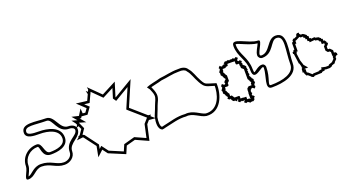

<svg xmlns="http://www.w3.org/2000/svg" viewBox="-59 -1460 4006 2206"><g transform="rotate(-20 1944.5 -357.0)"><path d="M42 -30C124 -30 152 -117 234 -117C338 -117 388 -45 492 -45C561 -45 624 -93 624 -162C624 -265 771 -278 771 -381C771 -425 725 -447 681 -447C574 -447 575 -621 468 -621C350 -621 174 -667 174 -549C174 -478 271 -477 342 -477C445 -477 570 -445 570 -342C570 -259 467 -240 384 -240C314 -240 337 -375 267 -375C159 -375 66 -291 66 -183C66 -123 -18 -30 42 -30ZM54 -61C65 -90 96 -136 96 -183C96 -273 174 -345 267 -345C296 -345 273 -210 384 -210C462 -210 600 -226 600 -342C600 -477 443 -507 342 -507C258 -507 204 -516 204 -549C204 -624 323 -591 468 -591C539 -591 538 -417 681 -417C720 -417 741 -399 741 -381C741 -310 594 -297 594 -162C594 -114 549 -75 492 -75C405 -75 355 -147 234 -147C138 -147 99 -68 54 -61Z M718 -261 792 -270 800 -266 908 -123 883 6 955 -61 1001 0 1197 82 1236 -9 1346 -39 1499 30 1541 -159 1575 -198 1656 -191 1606 -234 1619 -249 1586 -252 1408 -408 1538 -711 1306 -573 1304 -576 1357 -747 1178 -654 1034 -796 1039 -766 1028 -742 1007 -760 1017 -718 984 -647 851 -663 949 -571 918 -527 886 -530 882 -591 836 -517 751 -537 803 -476 736 -495 771 -450 781 -429 761 -396 791 -408 810 -367 771 -310 760 -300 742 -298 752 -292ZM1049 -715 1055 -730 1056 -732 1172 -617 1307 -687 1271 -571 1297 -533 1474 -638 1372 -400 1388 -385C1446 -334 1507 -281 1564 -231L1566 -229H1562L1513 -173L1478 -13L1349 -71L1214 -34L1181 43L1020 -25L959 -106L930 -79L940 -130L820 -290L800 -299L844 -364L808 -444L890 -420L833 -487L850 -483L862 -502L933 -496L989 -575L938 -622L1002 -615L1038 -693Z M1649 -201C1639 -150 1629 -63 1685 -42C1699 -42 1712 -48 1727 -51C1814 -68 1897 -98 1991 -90C2074 -103 2137 -27 2213 -15C2387 0 2457 -182 2450 -330L2363 -357C2316 -370 2310 -387 2288 -426C2255 -483 2242 -546 2201 -591C2180 -627 2132 -638 2084 -633C2006 -634 1933 -613 1859 -606C1801 -588 1734 -581 1682 -558C1682 -555 1702 -533 1706 -525C1716 -501 1730 -472 1733 -444C1737 -405 1713 -372 1697 -327C1680 -277 1653 -224 1649 -201ZM1678 -195C1681 -209 1708 -266 1725 -317C1738 -355 1768 -393 1762 -447C1758 -482 1743 -513 1733 -537C1732 -540 1731 -542 1730 -543C1772 -555 1820 -562 1865 -576C1944 -584 2011 -604 2083 -603H2085H2087C2131 -607 2163 -596 2175 -576L2176 -573L2178 -571C2212 -534 2226 -474 2262 -411C2283 -375 2299 -344 2354 -328L2420 -308C2420 -297 2420 -288 2419 -278C2409 -149 2343 -35 2216 -45C2159 -55 2088 -133 1990 -120C1888 -128 1804 -96 1721 -80C1707 -77 1696 -74 1690 -73C1669 -86 1668 -144 1678 -195Z M2475 -226H2480V-213H2483V-205H2480V-192H2482V-189H2485V-184H2490V-179H2495V-174H2498V-171H2497V-163H2502V-158H2505V-150H2508V-148H2510V-145H2512V-142H2513V-141H2514V-140H2517V-129H2512V-124H2507V-117H2512V-112H2517V-107H2524V-105H2525V-102H2533V-107H2539V-100H2542V-98H2544V-92H2549V-82H2554V-77H2559V-72H2563V-70H2567V-67H2575V-70H2584V-66H2587V-64H2589V-61H2593V-59H2594V-56H2602V-59H2603V-61H2607V-64H2610V-66H2612V-74H2614V-72H2615V-71H2616V-70H2619V-59H2614V-54H2609V-47H2614V-42H2619V-37H2626V-35H2627V-32H2635V-37H2648V-40H2654V-37H2661V-35H2662V-32H2670V-34H2675V-36H2678V-37H2688V-33H2683V-25H2678V-20H2673V-13H2678V-8H2683V-3H2690V-1H2691V2H2699V-3H2712V-6H2714V-4H2717V-2H2719V1H2725V4H2730V9H2736V11H2738V13H2745V14H2746V9H2759V6H2767V9H2780V7H2783V4H2788V-1H2793V-6H2796V-7H2798V-9H2799V-15H2796V-24H2800V-27H2802V-29H2805V-33H2807V-34H2810V-42H2807V-43H2805V-47H2802V-50H2800V-52H2792V-57H2788V-65H2785V-67H2786V-72H2791V-78H2793V-80H2796V-88H2791V-101H2788V-109H2791V-121H2794V-123H2795V-125H2796V-128H2803V-133H2808V-138H2813V-140H2815V-138H2823V-133H2831V-128H2836V-123H2843V-128H2848V-133H2853V-140H2855V-141H2858V-149H2853V-162H2850V-164H2852V-167H2854V-169H2857V-175H2860V-180H2865V-186H2867V-188H2870V-196H2865V-209H2862V-217H2865V-230H2863V-233H2860V-238H2855V-243H2850V-248H2847V-251H2848V-259H2843V-264H2840V-272H2837V-274H2835V-277H2833V-280H2832V-281H2831V-287H2836V-293H2838V-295H2839V-298H2841V-303H2838V-305H2836V-316H2833V-324H2836V-337H2834V-340H2831V-347H2836V-353H2838V-355H2841V-363H2836V-376H2833V-384H2836V-397H2834V-400H2831V-405H2826V-410H2821V-415H2816V-418H2811V-423H2809V-424H2807V-425H2806V-426H2804V-432H2803V-434H2806V-447H2804V-450H2801V-455H2799V-460H2804V-465H2809V-472H2804V-477H2799V-482H2792V-484H2791V-487H2783V-482H2769V-487H2764V-492H2762V-494H2764V-502H2769V-510H2774V-515H2779V-522H2774V-527H2769V-532H2762V-534H2761V-537H2753V-532H2748V-528H2740V-526H2739V-525H2738V-526H2733V-531H2727V-533H2725V-536H2717V-531H2704V-528H2700V-531H2683V-529H2680V-526H2673V-531H2667V-533H2665V-536H2657V-531H2644V-528H2636V-531H2623V-529H2620V-526H2615V-521H2610V-516H2605V-509H2610V-504H2608V-502H2604V-504H2596V-501H2595V-499H2583V-494H2578V-489H2568V-494H2560V-499H2555V-504H2548V-499H2543V-494H2538V-487H2536V-486H2533V-478H2538V-465H2541V-463H2539V-460H2537V-458H2534V-452H2531V-447H2526V-441H2524V-439H2521V-431H2526V-418H2529V-410H2526V-397H2528V-394H2531V-389H2536V-384H2541V-379H2544V-376H2543V-368H2548V-363H2551V-355H2554V-353H2556V-350H2558V-347H2559V-346H2560V-345H2563V-334H2558V-329H2552V-324H2547V-319H2542V-312H2540V-311H2537V-303H2542V-289H2537V-284H2532V-282H2530V-284H2522V-289H2514V-294H2509V-299H2502V-294H2497V-289H2492V-282H2490V-281H2487V-273H2492V-260H2495V-258H2493V-255H2491V-253H2488V-247H2485V-242H2480V-236H2478V-234H2475ZM2718 -67H2684V-70H2649V-72C2649 -73 2649 -69 2649 -70V-100H2646V-101H2645V-102H2644V-104H2589V-107H2584V-112H2579V-122H2574V-128H2572V-130H2569V-137H2547V-170H2544V-171H2543V-172H2542V-175H2540V-178H2538V-180H2535V-188H2532V-193H2528V-204H2525V-209H2520V-214L2515 -217H2518V-223H2521V-225H2523V-228H2525V-252H2562V-254H2567V-259H2572V-289H2577V-294H2582V-299H2588V-304H2593V-375H2590V-376H2589V-377H2588V-380H2586V-383H2584V-385H2581V-393H2578V-398H2574V-409H2571V-414H2566V-419L2561 -422H2564V-428H2567V-430H2569V-433H2571V-459H2608V-464H2613V-469H2625V-471H2626V-472H2638V-474H2640V-491H2645V-496H2708V-495H2732V-462H2734V-457H2739V-452H2769V-425H2771V-420H2773V-402H2774V-396H2776V-395H2777V-394H2779V-393H2781V-388H2786V-385H2791V-380H2796V-375H2801V-251H2802V-250H2803V-247H2805V-244H2807V-242H2810V-234H2813V-229H2817V-218H2820V-213H2825V-208L2830 -205H2827V-199H2824V-197H2822V-194H2820V-170H2783V-168H2778V-163H2773V-158H2766V-155H2765V-153H2764V-151H2761V-139H2758V-102H2756V-97H2755V-35H2758L2755 -26V-29H2749V-32H2747V-34H2744V-36H2718Z M2778 -663C2778 -532 2865 -470 2865 -339C2865 -168 3021 -371 3021 -309C3021 -214 2938 -66 3033 -66C3175 -66 3351 -101 3351 -243C3351 -390 3420 -612 3273 -612C3165 -612 3153 -453 3045 -453C2977 -453 3134 -627 3066 -627C2953 -627 2778 -776 2778 -663ZM2808 -663C2808 -670 2808 -674 2809 -675C2837 -679 2953 -608 3050 -598C3038 -566 2998 -513 2998 -469C2998 -445 3019 -423 3045 -423C3186 -423 3198 -582 3273 -582C3376 -582 3321 -419 3321 -243C3321 -134 3179 -96 3033 -96C2984 -96 3051 -171 3051 -309C3051 -321 3044 -347 3019 -351C2969 -359 2917 -300 2901 -299C2899 -302 2895 -314 2895 -339C2895 -486 2808 -548 2808 -663Z M3392 -342H3400V-337L3416 -218H3420L3430 -186V-176L3436 -169H3430L3436 -158L3426 -150L3422 -103H3436V-88L3452 -58H3466L3501 -28V-22H3506L3530 -13V-20L3543 -25H3552L3632 -28V-36L3670 -43V-52L3690 -48H3741V-52L3765 -60V-67L3808 -82V-91L3838 -121V-145L3854 -160H3868V-182L3854 -198H3838V-228L3808 -258H3789L3784 -264V-292L3800 -307L3814 -330H3800V-344L3784 -368H3770V-392L3754 -398V-408L3740 -414V-422L3711 -430H3700L3687 -442L3646 -438V-446L3628 -450V-478L3620 -482H3614V-493L3604 -504H3598V-508L3574 -523H3550L3536 -538V-553H3513L3498 -538V-523L3468 -508H3453L3438 -493V-474H3432L3423 -469L3422 -385H3416L3406 -379V-368H3400L3392 -364ZM3430 -338H3436V-355H3452L3453 -444H3468V-478H3475L3527 -504L3528 -503L3537 -493H3565L3568 -491V-474H3584V-452H3598V-426L3616 -422V-405L3677 -411L3688 -400H3707L3710 -399V-394L3724 -388V-377L3740 -371V-338H3768L3770 -335V-320L3754 -305V-253L3775 -228H3796L3808 -216V-168H3819C3818 -167 3818 -168 3817 -167L3808 -158V-133L3778 -103C3770 -100 3763 -98 3755 -95L3735 -88V-82L3724 -78H3693L3640 -89V-68L3602 -61V-57L3551 -55H3537L3522 -49L3477 -88H3470L3466 -96V-133H3455V-135L3460 -139H3501L3460 -187V-191L3442 -247Z"/></g></svg>

Font: Camosport
Style: Oln
Weight: 400
Version: Version 001.000